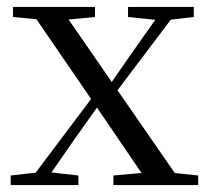

<svg xmlns="http://www.w3.org/2000/svg" viewBox="-20 -536 604 556"><path d="M11 0V-27.8L98.4 -37.8H118.2L207.1 -27.8V0ZM56.2 0 269.9 -284.1 291.1 -264.1H289L195.4 -132.5L103.6 0ZM308.4 0V-27.8L428.6 -38.6H450.7L553.9 -27.8V0ZM295.2 -241.4 275.4 -262.6H278.5L366.9 -389.8L456.1 -516H502.4ZM413.7 0 252.9 -236.1 61 -516H153.4L310.5 -288.7L510.3 0ZM17.6 -486.8V-516H255.1V-486.8L152.8 -477.1H117.9ZM350.8 -486.8V-516H541.2V-486.8L459.9 -477.4H441.1Z"/></svg>

Font: Noto Serif JP
Style: Regular
Weight: 200
Designer: Ryoko NISHIZUKA 西塚涼子 (kana & ideographs); Frank Grießhammer (Latin, Greek & Cyrillic); Wenlong ZHANG 张文龙 (bopomofo); San
Foundry: Adobe
Version: Version 2.001;hotconv 1.1.0;makeotfexe 2.6.0